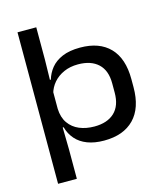

<svg xmlns="http://www.w3.org/2000/svg" viewBox="-121 -754 881 1018"><g transform="rotate(-15 319.0 -245.0)"><path d="M367.5 12.5Q314.5 12.5 275.5 -2.5Q236.5 -17.5 212 -45.5Q187.5 -73.5 177 -111.5H142.5L172 -214Q174 -166 196 -134.8Q218 -103.5 254.5 -88.2Q291 -73 336.5 -73Q407.5 -73 446.8 -110Q486 -147 486 -218.5V-270Q486 -340.5 446.8 -377.2Q407.5 -414 336 -414Q292.5 -414 258 -398.5Q223.5 -383 201 -356.8Q178.5 -330.5 169.5 -297L144.5 -373H177Q186.5 -406.5 209.2 -434.8Q232 -463 271.5 -480Q311 -497 370 -497Q475.5 -497 532.8 -437.8Q590 -378.5 590 -265V-221Q590 -107 531.8 -47.2Q473.5 12.5 367.5 12.5ZM71 170.5V-661H174V-484L171.5 -357L172 -319.5V-157.5L171.5 -132L174 8V170.5Z"/></g></svg>

Font: Anek Gujarati SemiExpanded Medium
Style: Regular
Weight: 500
Width: 6
Designer: Mrunmayee Ghaisas (Gujarati), Yesha Goshar (Latin)
Foundry: Ek Type
Version: Version 1.003